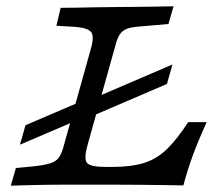

<svg xmlns="http://www.w3.org/2000/svg" viewBox="-20 -591 694 612"><path d="M243.5 -208.1 261.3 -270.2 529.8 -385.5 512.1 -323.4ZM43.5 -129.8 61.3 -191.9 262.9 -278.2 245.2 -216.1ZM186.3 -2.4Q161.3 -2.4 131 -2Q100.8 -1.6 70.6 -0.8Q40.3 0 14.5 0.8L30.6 -55.6L84.7 -60.5Q121 -64.5 139.5 -70.2Q158.1 -75.8 167.3 -88.3Q176.6 -100.8 183.1 -125.8L271.8 -443.5Q277.4 -466.9 274.6 -479.8Q271.8 -492.7 255.2 -498.8Q238.7 -504.8 201.6 -506.5L159.7 -508.9L173.4 -566.1Q191.1 -566.1 220.2 -566.5Q249.2 -566.9 282.3 -567.7Q315.3 -568.5 343.5 -568.5H344.4H345.2Q373.4 -568.5 404.4 -569Q435.5 -569.4 468.5 -569.8Q501.6 -570.2 533.1 -571L516.9 -514.5L425 -506.5Q400 -504.8 385.5 -499.6Q371 -494.4 362.5 -482.3Q354 -470.2 347.6 -445.2L258.9 -128.2Q246.8 -84.7 257.3 -71.8Q267.7 -58.9 316.9 -58.9H337.1Q397.6 -58.9 438.3 -71.4Q479 -83.9 511.3 -114.9Q543.5 -146 579.8 -201.6H638.7Q610.5 -139.5 593.5 -92.7Q576.6 -46 564.5 0Q529 -0.8 493.5 -1.2Q458.1 -1.6 419 -2Q379.8 -2.4 331.5 -2.4H190.3Z"/></svg>

Font: Playfair 5pt SemiExpanded Light
Style: Italic
Weight: 300
Width: 6
Italic angle: -15.6°
Designer: Claus Eggers Sørensen
Foundry: Claus Eggers Sørensen
Version: Version 2.203